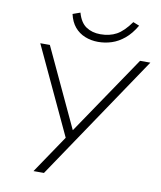

<svg xmlns="http://www.w3.org/2000/svg" viewBox="-97 -988 893 1065"><g transform="rotate(10 349.5 -455.5)"><path d="M165 0 317 -225 316 -198 79 -705H133L340 -262H341L641 -705H699L224 0ZM393 -768Q353 -768 318.5 -782Q284 -796 260.5 -824Q237 -852 227 -896L269 -911Q284 -857 317.5 -834.5Q351 -812 398 -812Q450 -812 488.5 -833Q527 -854 567 -910L602 -896Q574 -848 540 -820Q506 -792 469 -780Q432 -768 393 -768Z"/></g></svg>

Font: Nunito Sans 7pt ExtraLight
Style: Italic
Weight: 250
Italic angle: -9°
Designer: Vernon Adams
Foundry: Vernon Adams
Version: Version 3.101;gftools[0.9.27]